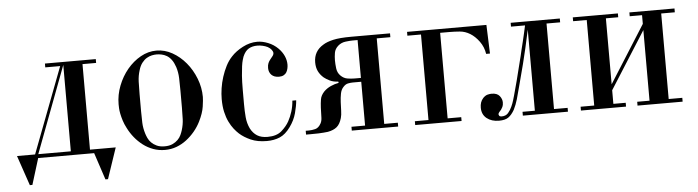

<svg xmlns="http://www.w3.org/2000/svg" viewBox="-41 -612 3269 899"><g transform="rotate(-5 1593.5 -163.0)"><path d="M258 -420H188V-438H427V-420H363V-18H484L435 127H423L381 0H118L80 123H68L20 -18H105ZM120 -18H273V-424Z M713 -453Q752 -453 787.5 -433Q823 -413 850.5 -380Q878 -347 894.5 -304.5Q911 -262 911 -218Q911 -204 906.5 -173Q902 -142 883 -104Q871 -80 853.5 -59Q836 -38 814.5 -21.5Q793 -5 767.5 4.5Q742 14 713 14Q684 14 658 4.5Q632 -5 610.5 -21.5Q589 -38 572 -59Q555 -80 543 -104Q533 -123 527.5 -140.5Q522 -158 519 -173Q516 -188 515.5 -199.5Q515 -211 515 -218Q515 -262 531.5 -304.5Q548 -347 575.5 -380Q603 -413 638.5 -433Q674 -453 713 -453ZM617 -256V-176Q617 -147 618 -122Q619 -97 627 -71Q630 -61 635.5 -49Q641 -37 651 -27Q661 -17 676 -10Q691 -3 713 -3Q735 -3 750 -10Q765 -17 775 -27Q785 -37 790.5 -49Q796 -61 799 -71Q807 -97 808 -122Q809 -147 809 -176V-256Q809 -288 808 -315.5Q807 -343 799 -368Q792 -389 782 -402.5Q772 -416 760 -423Q748 -430 735.5 -432.5Q723 -435 713 -435Q702 -435 690 -432.5Q678 -430 666 -423Q654 -416 643.5 -402.5Q633 -389 627 -368Q619 -343 618 -315.5Q617 -288 617 -256Z M1327 -164H1345Q1343 -138 1334 -104.5Q1325 -71 1303 -41Q1280 -9 1253 2.5Q1226 14 1192 14Q1148 14 1116.5 0Q1085 -14 1064 -33Q1053 -43 1041.5 -57.5Q1030 -72 1020 -92.5Q1010 -113 1004 -139.5Q998 -166 998 -200Q998 -224 1002 -250.5Q1006 -277 1014.5 -303.5Q1023 -330 1035 -353.5Q1047 -377 1064 -395Q1085 -418 1118.5 -435.5Q1152 -453 1187 -453Q1211 -453 1237.5 -442.5Q1264 -432 1284 -412Q1301 -395 1310 -375Q1319 -355 1319 -334Q1319 -326 1317 -316.5Q1315 -307 1310.5 -299Q1306 -291 1297 -286Q1288 -281 1275 -281Q1252 -281 1239.5 -293.5Q1227 -306 1227 -326Q1227 -340 1231 -349Q1235 -358 1240 -364Q1245 -371 1251.5 -378.5Q1258 -386 1258 -394Q1258 -401 1251.5 -409.5Q1245 -418 1234 -424Q1224 -429 1211 -432Q1198 -435 1186 -435Q1162 -435 1145 -425Q1128 -415 1117 -389Q1115 -383 1112 -373Q1109 -363 1106.5 -345Q1104 -327 1102 -300.5Q1100 -274 1100 -235V-167Q1100 -135 1102.5 -106Q1105 -77 1117 -52Q1129 -29 1148 -17Q1167 -5 1197 -5Q1240 -5 1263.5 -26Q1287 -47 1299 -69Q1310 -89 1317.5 -113Q1325 -137 1327 -164Z M1656 -224H1625H1617Q1606 -224 1593.5 -221.5Q1581 -219 1570 -206Q1560 -195 1556.5 -176.5Q1553 -158 1552 -137.5Q1551 -117 1550.5 -97Q1550 -77 1546 -63Q1538 -35 1522.5 -22Q1507 -9 1480 -4Q1478 -4 1460 -2Q1442 0 1399 0H1377V-18H1392Q1406 -18 1422 -22Q1438 -26 1449 -46Q1455 -57 1455.5 -72.5Q1456 -88 1457 -120Q1458 -140 1461 -158.5Q1464 -177 1480 -194Q1494 -208 1513 -216.5Q1532 -225 1550 -228L1549 -234Q1526 -235 1509.5 -243Q1493 -251 1482 -260Q1466 -274 1457.5 -291.5Q1449 -309 1449 -333Q1449 -386 1495 -413Q1512 -424 1542.5 -431Q1573 -438 1628 -438H1810V-420H1746V-18H1810V0H1592V-18H1656ZM1656 -420H1633Q1620 -420 1599.5 -417.5Q1579 -415 1564 -402Q1548 -388 1545 -369.5Q1542 -351 1542 -335Q1542 -318 1544.5 -297Q1547 -276 1561 -262Q1575 -248 1592 -245Q1609 -242 1627 -242H1656Z M1954 -18V-420H1890V-438H2263L2268 -303H2250Q2245 -336 2226 -362Q2207 -388 2184 -402Q2161 -416 2136 -418Q2111 -420 2088 -420H2044V-18H2108V0H1890V-18Z M2454 -18V-399Q2434 -305 2417.5 -240.5Q2401 -176 2390 -136Q2382 -104 2374.5 -78.5Q2367 -53 2356 -31Q2343 -8 2327.5 3Q2312 14 2283 14Q2248 14 2225.5 -4Q2203 -22 2203 -54Q2203 -67 2206.5 -78Q2210 -89 2219 -99Q2230 -110 2240.5 -112.5Q2251 -115 2259 -115Q2285 -115 2296.5 -100.5Q2308 -86 2308 -70Q2308 -57 2304 -49Q2300 -41 2297 -37Q2292 -31 2287.5 -26Q2283 -21 2283 -16Q2283 -14 2285.5 -9.5Q2288 -5 2297 -5Q2317 -5 2328 -18Q2339 -31 2346 -47Q2348 -51 2352 -61.5Q2356 -72 2363 -97Q2370 -122 2381.5 -165.5Q2393 -209 2410 -279Q2412 -289 2416.5 -307Q2421 -325 2426 -345.5Q2431 -366 2435.5 -386Q2440 -406 2443 -420H2377V-438H2608V-420H2544V-18H2608V0H2396V-18Z M2669 -420V-438H2881V-420H2823V-110L2993 -379V-420H2935V-438H3147V-420H3083V-18H3147V0H2935V-18H2993V-350L2823 -82V-18H2881V0H2669V-18H2733V-420Z"/></g></svg>

Font: EIisabethische
Style: Book
Weight: 400
Designer: Salychow
Version: Version 1.3